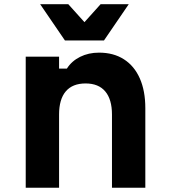

<svg xmlns="http://www.w3.org/2000/svg" viewBox="-20 -878 790 898"><path d="M100.3 -613.1H256.3V-557.3H292.9Q315.2 -592.5 354.6 -612.1Q393.9 -631.8 443.2 -631.8Q510.9 -631.8 559.4 -600.8Q608 -569.8 633.9 -511.4Q659.7 -452.9 659.7 -372.1V0H503.7V-342.1Q503.7 -413.2 472.3 -450.4Q440.9 -487.7 380.3 -487.7Q319.2 -487.7 287.7 -450.7Q256.3 -413.8 256.3 -342.1V0H100.3ZM466.3 -688.7H283.7L167.8 -858.4H299.4L421.8 -722.3H328.2L450.6 -858.4H582.2Z"/></svg>

Font: Martian Mono sWd Rg
Style: Regular
Weight: 400
Width: 6
Monospace: yes
Designer: Roman Shamin
Foundry: Evil Martians
Version: Version 1.000